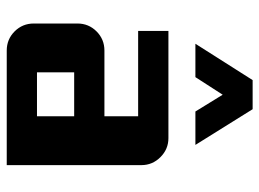

<svg xmlns="http://www.w3.org/2000/svg" viewBox="-120 -650 770 570"><g transform="rotate(90 265.0 -365.0)"><path d="M470.2 0H129.9Q96.7 0 73.2 -23.4Q49.8 -46.9 49.8 -80.1V-210Q49.8 -243.2 73.2 -266.6Q96.7 -290 129.9 -290H325.2V-390.1H71.8V-480H390.1Q422.9 -480 446.5 -456.3Q470.2 -432.6 470.2 -399.9ZM325.2 -89.8V-200.2H194.8V-89.8ZM410.2 -560.1H311L261.2 -641.1L209 -560.1H109.9L217.8 -730H304.2Z"/></g></svg>

Font: Laconic
Style: Bold
Weight: 700
Designer: Robby Woodard
Version: Version 1.000